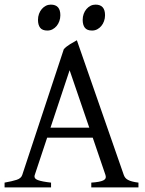

<svg xmlns="http://www.w3.org/2000/svg" viewBox="-20 -819 635 839"><path d="M370.1 -261.2 284.2 -512.2 200.7 -261.2ZM186 -217.3 131.8 -54.2Q127 -39.1 145 -32.2Q163.1 -25.4 203.1 -21V0H0V-21Q33.2 -26.9 52.7 -33.2Q72.3 -39.6 77.1 -54.2L258.8 -604Q270 -616.2 286.6 -626.2Q303.2 -636.2 315.9 -643.1L521 -54.2Q523.4 -47.4 527.8 -42Q532.2 -36.6 539.6 -32.7Q546.9 -28.8 558.1 -25.9Q569.3 -22.9 585 -21V0H378.9V-21Q417 -23.4 431.6 -30.8Q446.3 -38.1 440.9 -54.2L385.3 -217.3ZM439 -752.4Q439 -738.8 434.6 -726.6Q430.2 -714.4 422.6 -705.3Q415 -696.3 404.8 -690.9Q394.5 -685.5 382.3 -685.5Q360.4 -685.5 350.8 -697.8Q341.3 -710 341.3 -732.4Q341.3 -746.1 345.7 -758.3Q350.1 -770.5 357.9 -779.5Q365.7 -788.6 375.7 -793.7Q385.7 -798.8 397.5 -798.8Q439 -798.8 439 -752.4ZM243.7 -752.4Q243.7 -738.8 239.3 -726.6Q234.9 -714.4 227.3 -705.3Q219.7 -696.3 209.5 -690.9Q199.2 -685.5 187 -685.5Q165 -685.5 155.5 -697.8Q146 -710 146 -732.4Q146 -746.1 150.4 -758.3Q154.8 -770.5 162.6 -779.5Q170.4 -788.6 180.4 -793.7Q190.4 -798.8 202.1 -798.8Q243.7 -798.8 243.7 -752.4Z"/></svg>

Font: Gentium Plus Am
Style: Regular
Weight: 400
Designer: J. Victor Gaultney, Annie Olsen, Iska Routamaa, Becca Hirsbrunner
Foundry: SIL International
Version: Version 5.000